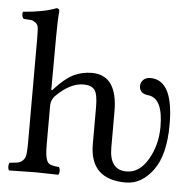

<svg xmlns="http://www.w3.org/2000/svg" viewBox="-51 -749 816 811"><g transform="rotate(5 357.0 -344.0)"><path d="M297.9 -387.2Q241.7 -387.2 182.1 -328.1Q165 -309.6 165 -286.1V-122.1Q165 -79.6 170.2 -61.8Q175.3 -43.9 185.8 -38.6Q196.3 -33.2 224.6 -30.8Q229 -26.4 229.2 -14.4Q229.5 -2.4 224.6 2Q140.6 0 126 0Q98.6 0 16.1 2Q11.7 -2.4 11.7 -14.4Q11.7 -26.4 16.1 -30.8Q41 -32.7 52 -35.2Q63 -37.6 72.3 -47.1Q81.5 -56.6 83.7 -73.2Q85.9 -89.8 85.9 -122.1V-559.1Q85.9 -591.3 84.5 -607.2Q83 -623 72 -630.6Q61 -638.2 54.9 -638.7Q48.8 -639.2 22 -641.1Q10.7 -652.3 16.1 -670.9Q105 -677.7 155.8 -698.2Q168.9 -698.2 168.9 -688Q165 -647.9 165 -583L164.1 -357.9Q164.1 -345.7 172.4 -356Q173.3 -357.4 173.8 -357.9Q216.8 -404.8 252.4 -421.9Q288.1 -439 329.1 -439Q438 -439 438 -284.2V-131.8Q438 -36.6 511.2 -37.1Q565.4 -37.1 601.3 -98.6Q637.2 -160.2 637.2 -236.8Q637.2 -355 578.1 -365.2Q536.1 -368.2 536.1 -401.9Q536.1 -417 547.1 -428Q558.1 -439 577.1 -439Q675.3 -439 674.8 -249Q674.8 -121.1 626.5 -55.7Q578.1 9.8 511.2 9.8Q361.3 9.8 358.9 -134.8V-294.9Q358.9 -352.1 345 -369.6Q331.1 -387.2 297.9 -387.2Z"/></g></svg>

Font: Linux Libertine
Style: Regular
Weight: 400
Designer: Philipp H. Poll
Foundry: Philipp H. Poll
Version: Version 5.3.0 ; ttfautohint (v0.9)